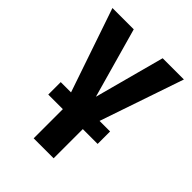

<svg xmlns="http://www.w3.org/2000/svg" viewBox="-213 -658 974 974"><g transform="rotate(45 273.5 -171.0)"><path d="M17.2 -545.9H170.1L276.2 -168.4L377.5 -545.9H529.9L345.3 -4.7V204.1H202.1V-4.7ZM97.5 -5.3V-94.7H451.6V-5.3Z"/></g></svg>

Font: Inter
Style: Regular
Weight: 400
Designer: Rasmus Andersson
Foundry: rsms
Version: Version 4.000;git-8c9346024